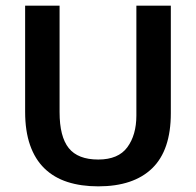

<svg xmlns="http://www.w3.org/2000/svg" viewBox="-20 -650 694 680"><path d="M69 -630H191V-253Q191 -166 223.5 -125.5Q256 -85 328 -85Q399 -85 431 -128.5Q463 -172 463 -241V-630H585V-249Q585 -118 519 -54Q453 10 328 10Q267 10 219 -5.5Q171 -21 137.5 -53.5Q104 -86 86.5 -136Q69 -186 69 -254Z"/></svg>

Font: Ek Mukta SemiBold
Style: Regular
Weight: 600
Designer: Girish Dalvi and Yashodeep Gholap
Foundry: Ek Type
Version: Version 2.538;PS 1.002;hotconv 16.6.51;makeotf.lib2.5.65220;